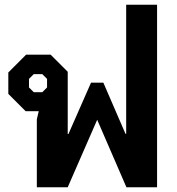

<svg xmlns="http://www.w3.org/2000/svg" viewBox="-20 -788 746 808"><path d="M135 -286 143 -320H88L15 -393V-483L90 -558H193L265 -486V-224H268L363 -440H415L508 -225H511V-768H641V0H512L389 -284L265 0H135ZM158 -400 178 -420V-456L158 -476H122L102 -456V-420L122 -400Z"/></svg>

Font: Chakra Petch
Style: Bold
Weight: 700
Designer: Katatrad Aksorn Co.,Ltd.
Foundry: Cadson Demak Co.,Ltd.
Version: Version 1.000; ttfautohint (v1.6)